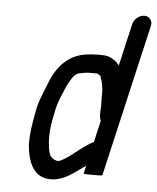

<svg xmlns="http://www.w3.org/2000/svg" viewBox="-53 -757 685 838"><g transform="rotate(5 289.5 -338.5)"><path d="M423.7 -3 446.8 -103 349.5 -37 342.4 -6C340.8 0.7 422.7 1.4 423.7 -3ZM424.4 -6 577.9 -671C583 -693.2 567.9 -712 545.9 -712C523.8 -712 501 -693.2 495.9 -671L453.2 -486C445.5 -496 438.3 -503.6 424.2 -512C406.6 -523.1 395.5 -525 371.2 -525H354.2C341.2 -525 324.5 -523.3 312.5 -522C231.5 -513.2 181.3 -457.7 152.2 -382C140 -347.9 122.1 -312.3 112.8 -272C110.3 -261.3 108.2 -250.7 106.4 -240L101 -208C94.9 -171.7 92 -140.4 92.2 -109C98 -37.2 122.2 47.7 221.4 33C272.4 24.1 311 -11.8 349.8 -38L341.7 -3C340.7 1.2 422.8 0.9 424.4 -6ZM322.3 -443H362.3C365.8 -441.7 374.7 -436 377.2 -434C381.2 -424.8 384 -412.4 386.8 -402L388.5 -392C388.8 -387.3 389.3 -382.7 390.3 -378L391.5 -366C390.9 -347 390.6 -322.5 392 -303C390.6 -282.2 387.9 -253.6 396.2 -239L374.2 -144C327.3 -120.9 296 -85.7 251.6 -59C245.1 -55 233.3 -48 226.1 -48H221.1C199.2 -52.6 189.3 -65.7 184.4 -84C174.8 -127 174.8 -180.9 189.3 -244C190.8 -253.3 192.6 -262.7 194.8 -272C201 -298.8 211.5 -324.7 221.1 -347C227.2 -359.6 229.9 -370.9 236.2 -382L245.5 -398.5C255.3 -415.8 269.1 -438 292.1 -438C301.7 -441 310.8 -441.8 322.3 -443Z"/></g></svg>

Font: HoneyBee
Style: BdIt
Weight: 700
Foundry: Cannot Into Space Fonts
Version: Version 0.89